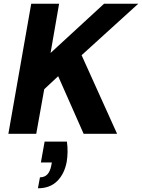

<svg xmlns="http://www.w3.org/2000/svg" viewBox="-20 -720 764 1033"><path d="M25 0 148 -700H298L252 -435L540 -700H724L419 -423L610 0H430L293 -310L218 -240L175 0ZM184 293 195 234Q220 234 235 218Q250 202 256 170L259 154H200L220 42H340Q344 71 343.5 98Q343 125 339 150Q327 215 288 254Q249 293 184 293Z"/></svg>

Font: DM Sans 12pt Black
Style: Italic
Weight: 900
Italic angle: -10°
Version: Version 4.004;gftools[0.9.30]